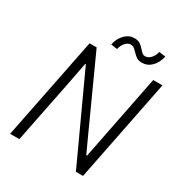

<svg xmlns="http://www.w3.org/2000/svg" viewBox="-203 -1029 1100 1170"><g transform="rotate(30 347.5 -443.5)"><path d="M182.6 -719.7H232.4L455.6 -229L505.9 -119.6H511.7L547.9 -303.2L630.4 -719.7H695.3L552.2 0H502L226.6 -598.1H222.7L188 -420.4L104 0H39.1ZM404.8 -883.8Q430.2 -883.8 445.3 -873.8Q460.4 -863.8 476.1 -845.2Q487.8 -832 495.4 -826.2Q502.9 -820.3 514.2 -820.3Q536.1 -820.3 553.7 -839.8Q571.3 -859.4 576.7 -886.7L622.6 -880.4Q612.8 -833.5 584.2 -804.9Q555.7 -776.4 517.1 -776.4Q494.1 -776.4 479.7 -785.6Q465.3 -794.9 449.7 -812Q436.5 -825.7 427 -832.3Q417.5 -838.9 404.3 -838.9Q384.8 -838.9 368.2 -820.3Q351.6 -801.8 344.7 -772.9L300.3 -779.8Q310.5 -826.7 339.1 -855.2Q367.7 -883.8 404.8 -883.8Z"/></g></svg>

Font: Reddit Sans Vanilla Light
Style: Italic
Weight: 300
Italic angle: -11.25°
Designer: Stephen Hutchings
Version: Version 1.013